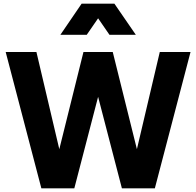

<svg xmlns="http://www.w3.org/2000/svg" viewBox="-20 -1029 1072 1049"><path d="M206 0H386L516 -500L646 0H826L1021 -745H853L728 -214L596 -745H436L304 -214L179 -745H11ZM310 -839H454L516 -929L578 -839H722L605 -1009H426Z"/></svg>

Font: Mluvka ExtraBold
Style: Regular
Weight: 800
Designer: Modified by Jiří Krblich, Original typeface by Gumpita Rahayu
Foundry: Gumpita Rahayu & Jiří Krblich
Version: Version 2.000;Glyphs 3.1.1 (3134)